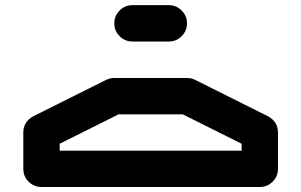

<svg xmlns="http://www.w3.org/2000/svg" viewBox="-20 -587 1174 748"><path d="M212.4 -26.9V0H921.4V-26.9L691.9 -141.6H441.9ZM141.6 141.6Q111.8 141.1 91.3 120.6Q70.8 100.1 70.8 70.8V-70.8Q70.8 -112.3 109.9 -134.3H110.4Q110.8 -134.8 111.3 -134.8L393.6 -275.9Q408.2 -283.2 425.3 -283.2H708.5Q725.6 -283.2 740.2 -275.9L1022.5 -134.8Q1022.9 -134.8 1023.4 -134.3H1023.9Q1063 -112.3 1063 -70.8V70.8Q1063 100.1 1042.2 120.8Q1021.5 141.6 992.2 141.6ZM496.1 -425.3Q466.8 -425.3 446 -446Q425.3 -466.8 425.3 -496.1Q425.3 -525.4 446 -546.1Q466.8 -566.9 496.1 -566.9H637.7Q667 -566.9 687.7 -546.1Q708.5 -525.4 708.5 -496.1Q708.5 -466.8 687.7 -446Q667 -425.3 637.7 -425.3Z"/></svg>

Font: Robtronika
Style: Regular
Weight: 400
Designer: GGBot
Version: 1.00